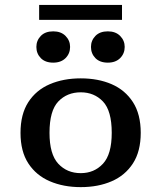

<svg xmlns="http://www.w3.org/2000/svg" viewBox="-20 -745 652 776"><path d="M306.3 11.3Q236.5 11.3 181.4 -12.4Q126.3 -36 94.6 -84.5Q62.9 -132.9 62.9 -208.1Q62.9 -283.4 94.4 -332.2Q126 -381 181.2 -404.7Q236.5 -428.3 306.3 -428.3Q376.9 -428.3 431.3 -404.7Q485.8 -381 517.3 -332.2Q548.8 -283.4 548.8 -208.1Q548.8 -133.2 517.3 -84.6Q485.8 -36 431.3 -12.4Q376.9 11.3 306.3 11.3ZM306.3 -45.2Q360.8 -45.2 396.2 -83.3Q431.6 -121.4 431.6 -208.1Q431.6 -297.4 396.2 -334.7Q360.8 -371.9 306.3 -371.9Q251 -371.9 215.5 -334.7Q180.1 -297.4 180.1 -208.1Q180.1 -121.4 215.5 -83.3Q251 -45.2 306.3 -45.2ZM415.8 -491.8Q383.5 -491.8 365.6 -510.1Q347.7 -528.5 347.7 -555.3Q347.7 -581.2 365.6 -599.8Q383.5 -618.3 415.8 -618.3Q447.3 -618.3 465.6 -599.8Q484 -581.2 484 -555.3Q484 -528.5 465.6 -510.1Q447.3 -491.8 415.8 -491.8ZM195.1 -491.8Q162.8 -491.8 144.9 -510.1Q127 -528.5 127 -555.3Q127 -581.2 144.9 -599.8Q162.8 -618.3 195.1 -618.3Q226.6 -618.3 244.9 -599.8Q263.3 -581.2 263.3 -555.3Q263.3 -528.5 244.9 -510.1Q226.6 -491.8 195.1 -491.8ZM138.2 -664.6V-725.1H473.1V-664.6Z"/></svg>

Font: Playfair 5pt SemiExpanded Light
Style: Regular
Weight: 300
Width: 6
Designer: Claus Eggers Sørensen
Foundry: Claus Eggers Sørensen
Version: Version 2.203